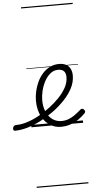

<svg xmlns="http://www.w3.org/2000/svg" viewBox="-246 -1076 803 1642"><g transform="rotate(-5 155.5 -255.0)"><path d="M253 18Q219 18 189.5 6.5Q160 -5 135.5 -26.5Q111 -48 93.5 -78Q76 -108 67 -144.5Q58 -181 58 -222Q58 -261 67 -302Q76 -343 94 -382Q112 -421 139 -451.5Q166 -482 202 -500.5Q238 -519 282 -519Q319 -519 343.5 -505Q368 -491 379.5 -466.5Q391 -442 391 -410Q391 -354 363.5 -301.5Q336 -249 290.5 -201.5Q245 -154 190 -114Q137 -76 79.5 -46Q22 -16 -35 0.5Q-92 17 -143 17Q-152 17 -155.5 9.5Q-159 2 -157 -7Q-155 -16 -148 -23.5Q-141 -31 -128 -31Q-82 -31 -31 -47.5Q20 -64 70.5 -92Q121 -120 167 -155Q211 -188 249.5 -228Q288 -268 312 -312Q336 -356 336 -402Q336 -435 320 -452.5Q304 -470 270 -470Q231 -470 201.5 -445Q172 -420 152 -382Q132 -344 122 -301.5Q112 -259 112 -224Q112 -180 123 -144.5Q134 -109 154.5 -83.5Q175 -58 202 -44.5Q229 -31 262 -31Q293 -31 320.5 -41Q348 -51 375 -70Q402 -89 429 -113Q437 -121 445 -120Q453 -119 460 -113Q467 -106 469 -97Q471 -88 462 -79Q438 -54 406 -31.5Q374 -9 335.5 4.5Q297 18 253 18ZM0 510H444V520H0ZM0 -20H444V0H0ZM0 -505H444V-500H0ZM0 -1030H444V-1020H0Z"/></g></svg>

Font: Playwrite CO Guides
Style: Regular
Weight: 400
Designer: Veronika Burian, José Scaglione
Foundry: TypeTogether
Version: Version 1.003